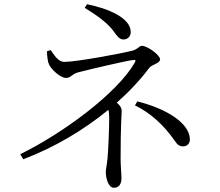

<svg xmlns="http://www.w3.org/2000/svg" viewBox="-20 -835 1040 909"><path d="M381 -798C441 -761 485 -729 515 -691C533 -666 544 -648 565 -648C586 -648 599 -665 599 -683C599 -751 491 -795 392 -815ZM202 -592C203 -570 206 -542 212 -530C225 -503 267 -466 293 -466C316 -466 320 -485 352 -493C406 -507 572 -546 610 -551C623 -552 624 -549 617 -537C534 -393 278 -204 76 -105L90 -81C236 -136 376 -219 493 -315C496 -305 497 -293 497 -276C497 -225 492 -111 489 -84C485 -45 481 -38 481 -19C481 6 492 54 519 54C547 54 555 31 555 9C555 -13 551 -51 551 -83C551 -248 556 -286 556 -311C556 -325 547 -337 533 -349C593 -402 645 -458 687 -514C698 -529 738 -535 738 -554C738 -574 678 -618 652 -618C638 -618 633 -601 603 -594C555 -582 342 -542 285 -542C254 -542 236 -576 220 -598ZM619 -336C692 -301 755 -243 804 -173C819 -150 829 -142 847 -142C866 -142 879 -156 879 -174C879 -254 763 -322 630 -355Z"/></svg>

Font: Source Han Serif K
Style: Regular
Weight: 400
Designer: Ryoko NISHIZUKA 西塚涼子 (kana & ideographs); Frank Grießhammer (Latin, Greek & Cyrillic); Wenlong ZHANG 张文龙 (bopomofo); San
Foundry: Adobe Systems Incorporated
Version: Version 1.001;PS 1.001;hotconv 16.6.54;makeotf.lib2.5.65590